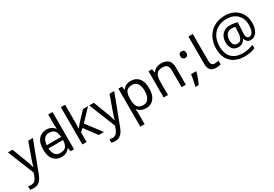

<svg xmlns="http://www.w3.org/2000/svg" viewBox="54 -1956 4835 3392"><g transform="rotate(-30 2471.5 -260.0)"><path d="M1 -536H95L211 -231Q221 -204 229.5 -179Q238 -154 245 -130.5Q252 -107 256 -85H260Q266 -110 279 -150.5Q292 -191 306 -232L415 -536H510L279 74Q260 124 234.5 161.5Q209 199 172.5 219.5Q136 240 84 240Q60 240 42 237.5Q24 235 11 232V162Q22 164 37.5 166Q53 168 70 168Q101 168 123.5 156.5Q146 145 162 123.5Q178 102 189 73L217 2Z M614 -238V-303H990V-238ZM785 10Q685 10 625 -59.5Q565 -129 565 -267Q565 -405 625.5 -475.5Q686 -546 786 -546Q828 -546 859 -535.5Q890 -525 913 -507Q936 -489 952 -467H958Q957 -480 954.5 -505.5Q952 -531 952 -546V-760H1040V0H969L956 -72H952Q936 -49 913 -30.5Q890 -12 858.5 -1Q827 10 785 10ZM799 -63Q884 -63 918.5 -109.5Q953 -156 953 -250V-266Q953 -366 920 -419.5Q887 -473 798 -473Q727 -473 691.5 -416.5Q656 -360 656 -265Q656 -169 691.5 -116Q727 -63 799 -63Z M1297 -363Q1297 -347 1295.5 -321Q1294 -295 1293 -276H1297Q1303 -284 1315 -299Q1327 -314 1339.5 -329.5Q1352 -345 1361 -355L1532 -536H1635L1418 -307L1650 0H1544L1358 -250L1297 -197V0H1210V-760H1297Z M1660 -536H1754L1870 -231Q1880 -204 1888.5 -179Q1897 -154 1904 -130.5Q1911 -107 1915 -85H1919Q1925 -110 1938 -150.5Q1951 -191 1965 -232L2074 -536H2169L1938 74Q1919 124 1893.5 161.5Q1868 199 1831.5 219.5Q1795 240 1743 240Q1719 240 1701 237.5Q1683 235 1670 232V162Q1681 164 1696.5 166Q1712 168 1729 168Q1760 168 1782.5 156.5Q1805 145 1821 123.5Q1837 102 1848 73L1876 2Z M2509 -546Q2608 -546 2668.5 -477Q2729 -408 2729 -269Q2729 -178 2701.5 -115.5Q2674 -53 2624.5 -21.5Q2575 10 2508 10Q2467 10 2435 -1Q2403 -12 2380.5 -29.5Q2358 -47 2342 -68H2336Q2338 -51 2340 -25Q2342 1 2342 20V240H2254V-536H2326L2338 -463H2342Q2358 -486 2380.5 -505Q2403 -524 2434.5 -535Q2466 -546 2509 -546ZM2493 -472Q2439 -472 2406 -451.5Q2373 -431 2358 -390Q2343 -349 2342 -286V-269Q2342 -203 2356 -157Q2370 -111 2403.5 -87Q2437 -63 2495 -63Q2544 -63 2575.5 -90Q2607 -117 2622.5 -163.5Q2638 -210 2638 -270Q2638 -362 2602.5 -417Q2567 -472 2493 -472Z M3127 -546Q3223 -546 3272 -499.5Q3321 -453 3321 -349V0H3234V-343Q3234 -408 3205 -440Q3176 -472 3114 -472Q3025 -472 2991 -422Q2957 -372 2957 -278V0H2869V-536H2940L2953 -463H2958Q2976 -491 3002.5 -509.5Q3029 -528 3061 -537Q3093 -546 3127 -546Z M3592 -116 3599 -105Q3590 -70 3576.5 -32Q3563 6 3547.5 44Q3532 82 3515 119H3448Q3463 60 3475.5 -2Q3488 -64 3495 -116ZM3549 -414Q3523 -414 3505 -430Q3487 -446 3487 -482Q3487 -520 3505 -535Q3523 -550 3549 -550Q3575 -550 3593 -535Q3611 -520 3611 -482Q3611 -446 3593 -430Q3575 -414 3549 -414Z M3939 10Q3895 10 3860.5 -4.5Q3826 -19 3806 -55.5Q3786 -92 3786 -157V-714H3875V-165Q3875 -117 3893.5 -93Q3912 -69 3952 -69Q3974 -69 3997.5 -72.5Q4021 -76 4034 -80V-6Q4020 1 3992.5 5.5Q3965 10 3939 10Z M4885 -357Q4885 -311 4874.5 -267Q4864 -223 4842 -187.5Q4820 -152 4788 -130.5Q4756 -109 4712 -109Q4666 -109 4639.5 -135.5Q4613 -162 4607 -196H4602Q4584 -159 4549 -134Q4514 -109 4461 -109Q4385 -109 4343.5 -160Q4302 -211 4302 -295Q4302 -361 4328 -411.5Q4354 -462 4401.5 -491Q4449 -520 4514 -520Q4558 -520 4600.5 -512.5Q4643 -505 4667 -496L4657 -293Q4656 -275 4656 -267.5Q4656 -260 4656 -257Q4656 -205 4674.5 -188Q4693 -171 4718 -171Q4749 -171 4770.5 -196.5Q4792 -222 4803.5 -264.5Q4815 -307 4815 -358Q4815 -451 4777.5 -515.5Q4740 -580 4674.5 -614Q4609 -648 4526 -648Q4441 -648 4375 -621Q4309 -594 4264.5 -545Q4220 -496 4197 -429.5Q4174 -363 4174 -283Q4174 -185 4209 -116.5Q4244 -48 4311.5 -12.5Q4379 23 4477 23Q4538 23 4593.5 9.5Q4649 -4 4692 -20V48Q4649 66 4595.5 77.5Q4542 89 4477 89Q4359 89 4275 45Q4191 1 4146.5 -81.5Q4102 -164 4102 -280Q4102 -373 4131 -452.5Q4160 -532 4215 -590.5Q4270 -649 4348.5 -681.5Q4427 -714 4526 -714Q4604 -714 4669.5 -689.5Q4735 -665 4783.5 -618.5Q4832 -572 4858.5 -506Q4885 -440 4885 -357ZM4380 -293Q4380 -229 4405.5 -200Q4431 -171 4474 -171Q4530 -171 4554.5 -213Q4579 -255 4583 -322L4589 -447Q4576 -451 4556 -454Q4536 -457 4515 -457Q4466 -457 4436 -433Q4406 -409 4393 -371.5Q4380 -334 4380 -293Z"/></g></svg>

Font: hexuhindi05
Style: Book
Weight: 400
Designer: Jelle Bosma - Monotype Design Team
Foundry: Monotype Imaging Inc.
Version: Version 2.003